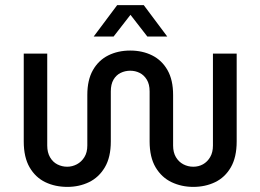

<svg xmlns="http://www.w3.org/2000/svg" viewBox="-20 -720 1020 752"><path d="M244 12Q196 12 157.5 -6.5Q119 -25 96 -64.5Q73 -104 73 -166V-510H165V-150Q165 -123 176 -104Q187 -85 205 -76Q223 -67 243 -67Q263 -67 281 -76.5Q299 -86 310.5 -104.5Q322 -123 322 -150V-348Q322 -407 344 -445.5Q366 -484 404 -503Q442 -522 490 -522Q538 -522 576 -503Q614 -484 636 -445.5Q658 -407 658 -348V-150Q658 -123 669 -104.5Q680 -86 698 -76.5Q716 -67 737 -67Q758 -67 775 -76.5Q792 -86 803 -104.5Q814 -123 814 -150V-510H907V-166Q907 -104 884 -64.5Q861 -25 822.5 -6.5Q784 12 737 12Q691 12 652 -6.5Q613 -25 589.5 -64.5Q566 -104 566 -166V-362Q566 -390 555 -408Q544 -426 527 -434.5Q510 -443 490 -443Q470 -443 452.5 -434.5Q435 -426 424.5 -408Q414 -390 414 -362V-166Q414 -104 390.5 -64.5Q367 -25 328.5 -6.5Q290 12 244 12ZM347 -577 439 -700H543L635 -577H557L491 -662L425 -577Z"/></svg>

Font: MuseoModerno Thin
Style: Regular
Weight: 400
Version: Version 1.003